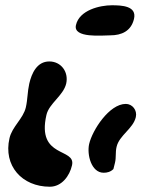

<svg xmlns="http://www.w3.org/2000/svg" viewBox="-20 -654 536 728"><path d="M268 -559C256 -508 369 -520 398 -520C441 -520 477 -536 488 -582C500 -632 441 -634 404 -634C359 -634 281 -616 268 -559ZM318 -108C309 -68 326 1 373 1C386 1 399 -2 410 -13L416 -37C421 -57 417 -76 422 -97C432 -141 485 -166 495 -210C501 -236 482 -260 457 -260C394 -260 330 -160 318 -108ZM16 -130C-8 -26 63 54 169 54C214 54 244 13 253 -27C269 -95 118 -52 156 -218C166 -262 220 -291 231 -337C241 -382 211 -421 167 -421C120 -421 100 -376 91 -337C84 -306 85 -278 78 -247C68 -204 26 -174 16 -130Z"/></svg>

Font: Charger
Style: OversprayIt
Weight: 400
Designer: Jasper
Foundry: Cannot Into Space Fonts
Version: Version 0.980